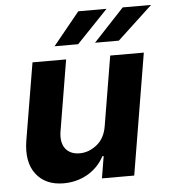

<svg xmlns="http://www.w3.org/2000/svg" viewBox="-54 -805 765 861"><g transform="rotate(-5 329.0 -374.5)"><path d="M47.6 -198.2 105.8 -545.5H257.1L203.8 -225.1Q199.9 -201 203.5 -181.6Q207 -162.3 217.2 -148.8Q227.3 -135.3 243.6 -128Q259.9 -120.7 281.2 -120.7Q322.4 -120.7 358.3 -149.1Q394.5 -177.6 403.4 -232.2L455.6 -545.5H606.9L516 0H370.7L387.1 -99.1H381.4Q367.9 -73.5 348.4 -53.6Q328.8 -33.7 305 -20.2Q281.2 -6.7 254.1 0.2Q226.9 7.1 198.2 7.1Q116.5 7.1 74.2 -47.9Q32.3 -103 47.6 -198.2ZM392.8 -608.7 530.2 -755.7H658L500 -608.7ZM330.3 -755.7H457.4L316.8 -608.7H210.6Z"/></g></svg>

Font: Inter P
Style: Bold Italic
Weight: 700
Italic angle: 9.39999°
Designer: Rasmus Andersson
Foundry: rsms
Version: Version 3.018;git-588b23468